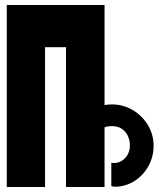

<svg xmlns="http://www.w3.org/2000/svg" viewBox="-20 -745 640 765"><path d="M7 -725H396.5V-326.5Q412.5 -329 425.5 -329Q470.5 -329 508.8 -306.5Q547 -284 569.5 -246.2Q592 -208.5 592 -164Q592 -120 571 -82.5Q550 -45 514.5 -23Q479 -1 438 -1Q429 -1 423.5 -4V-96.5Q427 -95.5 435 -95.5Q450.5 -95.5 465 -104.2Q479.5 -113 488.5 -128.8Q497.5 -144.5 497.5 -164.5Q497.5 -198 478.5 -220.2Q459.5 -242.5 425.5 -242.5Q408.5 -242.5 396.5 -237.5V0H243V-557H159.5V0H7Z"/></svg>

Font: JuliaMono ExtraBold
Style: Regular
Weight: 800
Monospace: yes
Designer: cormullion
Foundry: corm
Version: Version 0.055; ttfautohint (v1.8.4)